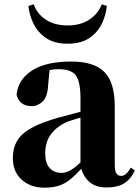

<svg xmlns="http://www.w3.org/2000/svg" viewBox="-20 -846 640 883"><path d="M110.8 -818.8 134.8 -826.2Q151.4 -780.8 191.7 -754.9Q231.9 -729 291 -729Q350.1 -729 390.9 -755.9Q431.6 -782.7 448.2 -826.2L471.2 -818.8Q467.8 -778.8 449.2 -738.8Q430.7 -698.7 392.1 -671.9Q353.5 -645 291 -645Q229 -645 190.7 -671.9Q152.3 -698.7 133.3 -738.8Q114.3 -778.8 110.8 -818.8ZM471.2 16.1Q422.4 16.1 393.8 -7.1Q365.2 -30.3 354 -69.8Q328.6 -42 305.2 -22.5Q281.7 -2.9 253.4 7.1Q225.1 17.1 185.1 17.1Q120.6 17.1 79.8 -19.5Q39.1 -56.2 39.1 -119.1Q39.1 -164.6 58.6 -198Q78.1 -231.4 124.8 -257.6Q171.4 -283.7 252.9 -306.2L350.1 -332V-393.1Q350.1 -471.2 328.6 -499.5Q307.1 -527.8 250 -527.8Q228 -527.8 208 -523.9L201.2 -453.1Q198.7 -401.4 176.5 -379.6Q154.3 -357.9 126 -357.9Q69.8 -357.9 56.2 -410.2Q63 -480 127 -521.5Q190.9 -563 307.1 -563Q413.6 -563 460.7 -514.4Q507.8 -465.8 507.8 -356.9V-87.9Q507.8 -59.6 515.4 -48.3Q522.9 -37.1 537.1 -37.1Q548.3 -37.1 558.1 -44.9Q567.9 -52.7 582 -75.2L600.1 -62Q580.6 -20.5 550 -2.2Q519.5 16.1 471.2 16.1ZM350.1 -99.1V-305.2Q332.5 -299.8 317.6 -295.2Q302.7 -290.5 292 -287.1Q243.2 -266.1 215.6 -230.5Q188 -194.8 188 -140.1Q188 -95.2 208.7 -73Q229.5 -50.8 263.2 -50.8Q278.8 -50.8 299.1 -60.3Q319.3 -69.8 350.1 -99.1Z"/></svg>

Font: Source Han Serif TW Heavy
Style: Regular
Weight: 900
Designer: Ryoko NISHIZUKA Ë•øÂ°öÊ∂ºÂ≠ê (kana & ideographs); Frank Grie√ühammer (Latin, Greek & Cyrillic); Wenlong ZHANG Âº†ÊñáÈæô 
Foundry: Adobe
Version: Version 2.003;hotconv 1.1.1;makeotfexe 2.6.0